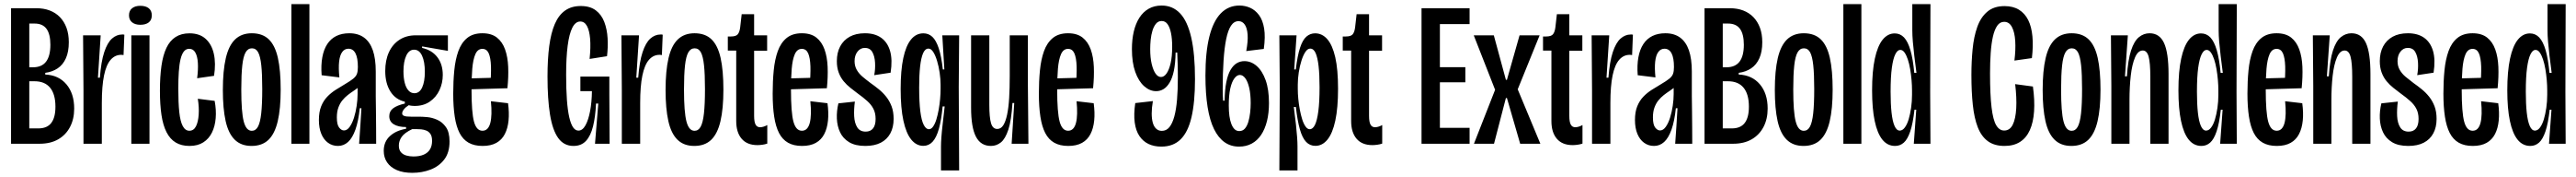

<svg xmlns="http://www.w3.org/2000/svg" viewBox="-20 -700 12579 862"><path d="M34 0V-660H157.3Q193.7 -660 222.7 -649Q251.7 -638 272.5 -616.7Q293.3 -595.3 304.7 -564.7Q316 -534 316 -494.3Q316 -448 301.8 -416.3Q287.7 -384.7 261.8 -367.3Q236 -350 201 -345.3V-337Q266 -334.3 304.2 -289.5Q342.3 -244.7 342.3 -171.3Q342.3 -120.3 322 -81.7Q301.7 -43 264.2 -21.5Q226.7 0 174 0ZM123 -74.7H167.3Q210 -74.7 230.3 -101.2Q250.7 -127.7 250.7 -180.3Q250.7 -241.3 224.7 -272.8Q198.7 -304.3 148.3 -304.3H123ZM123 -372.3H140.7Q184 -372.3 205 -399.8Q226 -427.3 226 -482Q226 -533.7 207.2 -559.5Q188.3 -585.3 149 -585.3H123Z M387.7 0V-259L385.7 -528H471.7L458.3 -321.7H467.7Q473.7 -400 489 -446Q504.3 -492 526.8 -512Q549.3 -532 576.7 -532Q579.3 -532 582 -532Q584.7 -532 587.3 -531L583.3 -431.7Q580.7 -432.3 577.8 -432.7Q575 -433 571.7 -433Q541.3 -433 520 -408.5Q498.7 -384 488 -332.3Q477.3 -280.7 477.3 -198V0Z M621.3 0V-528H710V0ZM665 -579.3Q640 -579.3 625 -591.3Q610 -603.3 610 -625.3Q610 -648 625 -659.8Q640 -671.7 665 -671.7Q691.7 -671.7 706.5 -659.8Q721.3 -648 721.3 -625.3Q721.3 -602.7 706.5 -591Q691.7 -579.3 665 -579.3Z M905.3 10.7Q865.7 10.7 838 -6Q810.3 -22.7 793.2 -56.3Q776 -90 768.5 -140.3Q761 -190.7 761 -258Q761 -327.3 768.5 -379.5Q776 -431.7 792.7 -466.7Q809.3 -501.7 837.3 -519.7Q865.3 -537.7 905.3 -537.7Q954.7 -537.7 984.3 -510.8Q1014 -484 1024.3 -437.7Q1034.7 -391.3 1025.3 -330.7L942.7 -319Q948.3 -361.3 946.3 -393.5Q944.3 -425.7 934 -444Q923.7 -462.3 904 -462.3Q888.3 -462.3 878 -449.5Q867.7 -436.7 861.7 -411.8Q855.7 -387 853.2 -350.8Q850.7 -314.7 850.7 -268.7Q850.7 -200 855.5 -154.3Q860.3 -108.7 872.5 -86Q884.7 -63.3 904.7 -63.3Q926 -63.3 937 -84.8Q948 -106.3 950.3 -142Q952.7 -177.7 946 -219L1028.3 -208.7Q1036.7 -164 1033.3 -124.3Q1030 -84.7 1015 -54.3Q1000 -24 972.8 -6.7Q945.7 10.7 905.3 10.7Z M1208.3 10.7Q1157.3 10.7 1126.3 -19.7Q1095.3 -50 1081.8 -110.7Q1068.3 -171.3 1068.3 -261.3Q1068.3 -355.3 1082.7 -416.8Q1097 -478.3 1128.3 -508.2Q1159.7 -538 1209.7 -538Q1261.7 -538 1292.5 -508.5Q1323.3 -479 1337 -418.3Q1350.7 -357.7 1350.7 -263.3Q1350.7 -170.3 1336.3 -109.5Q1322 -48.7 1291 -19Q1260 10.7 1208.3 10.7ZM1209.7 -63Q1228.7 -63 1239.7 -83Q1250.7 -103 1255.7 -147.7Q1260.7 -192.3 1260.7 -266.7Q1260.7 -339 1256 -382.3Q1251.3 -425.7 1240.7 -445.2Q1230 -464.7 1210.3 -464.7Q1190.7 -464.7 1179.3 -444.8Q1168 -425 1163.2 -381.2Q1158.3 -337.3 1158.3 -264Q1158.3 -154.3 1170.2 -108.7Q1182 -63 1209.7 -63Z M1403 0V-680H1491V0Z M1630.3 10.7Q1603 10.7 1581.8 -4.7Q1560.7 -20 1549 -48.3Q1537.3 -76.7 1537.3 -115.7Q1537.3 -154.7 1548.3 -182Q1559.3 -209.3 1577.7 -228.5Q1596 -247.7 1618.2 -261.8Q1640.3 -276 1662.3 -288.7Q1691.3 -305.7 1705.2 -317Q1719 -328.3 1723.3 -340.8Q1727.7 -353.3 1727.7 -373.3Q1727.7 -418 1716 -440.3Q1704.3 -462.7 1681.3 -462.7Q1662.7 -462.7 1651 -446.5Q1639.3 -430.3 1636 -399.5Q1632.7 -368.7 1637.3 -323L1550.7 -333.7Q1547 -382.7 1554 -421Q1561 -459.3 1578.2 -485.3Q1595.3 -511.3 1622.3 -524.7Q1649.3 -538 1686 -538Q1728.7 -538 1757.5 -517.2Q1786.3 -496.3 1800.7 -455.2Q1815 -414 1815 -351V-231.3Q1815.7 -193.3 1816 -154.7Q1816.3 -116 1816.7 -77.3Q1817 -38.7 1817 0H1733.7Q1737 -43.3 1739.7 -86.5Q1742.3 -129.7 1745 -173H1737Q1730.3 -109.7 1715.7 -68.7Q1701 -27.7 1679.7 -8.5Q1658.3 10.7 1630.3 10.7ZM1659.7 -64.7Q1675 -64.7 1687.5 -82Q1700 -99.3 1708.7 -126.7Q1717.3 -154 1721.8 -184.7Q1726.3 -215.3 1726.3 -242.3V-284L1755.3 -302Q1747.3 -288.7 1734.7 -278.2Q1722 -267.7 1707.2 -257.8Q1692.3 -248 1677.8 -236.7Q1663.3 -225.3 1651.7 -211Q1640 -196.7 1632.5 -176.3Q1625 -156 1625 -128.3Q1625 -92.7 1636.2 -78.7Q1647.3 -64.7 1659.7 -64.7Z M1993.3 141.7Q1948.7 141.7 1917.7 128.2Q1886.7 114.7 1870.3 90.7Q1854 66.7 1854 34.7Q1854 -10 1884.2 -37.3Q1914.3 -64.7 1963 -72.7V-81.3Q1925 -81.3 1903 -94.7Q1881 -108 1881 -134.3Q1881 -158.7 1900.2 -172.8Q1919.3 -187 1957 -195.7V-204.7Q1911 -215.3 1886.2 -255Q1861.3 -294.7 1861.3 -354Q1861.3 -406.7 1879.2 -445.5Q1897 -484.3 1930.7 -506.2Q1964.3 -528 2010 -528H2167.3V-452.3L2041.3 -474V-466.7Q2089.7 -455.7 2116 -421.2Q2142.3 -386.7 2142.3 -335Q2142.3 -295.3 2126 -260.8Q2109.7 -226.3 2079 -205.2Q2048.3 -184 2004.7 -184Q1999.3 -184 1991 -184.8Q1982.7 -185.7 1976 -187.7Q1960.7 -178 1952.3 -167.3Q1944 -156.7 1944 -147.7Q1944 -140.7 1950 -137.2Q1956 -133.7 1966.2 -132.7Q1976.3 -131.7 1988.3 -131.7H2028.7Q2042 -131.7 2065.8 -129.7Q2089.7 -127.7 2115 -116.7Q2140.3 -105.7 2157.8 -80.8Q2175.3 -56 2175.3 -11Q2175.3 43.3 2149.5 76.8Q2123.7 110.3 2082.3 126Q2041 141.7 1993.3 141.7ZM1998.7 62Q2029.7 62 2050 52.8Q2070.3 43.7 2080.2 26.8Q2090 10 2090 -13.7Q2090 -35.7 2082.2 -47.3Q2074.3 -59 2062.2 -64Q2050 -69 2036.7 -70.2Q2023.3 -71.3 2012 -71.3H1993.3Q1956 -53.7 1941.8 -33.7Q1927.7 -13.7 1927.7 8.7Q1927.7 29.7 1938 41.3Q1948.3 53 1964.7 57.5Q1981 62 1998.7 62ZM2003.7 -246Q2028.7 -246 2041.7 -274.3Q2054.7 -302.7 2054.7 -350.3Q2054.7 -399 2041.2 -428.5Q2027.7 -458 2002.3 -458Q1977.3 -458 1963.8 -428.8Q1950.3 -399.7 1950.3 -352.7Q1950.3 -320 1956.7 -295.8Q1963 -271.7 1975.2 -258.8Q1987.3 -246 2003.7 -246Z M2336.7 10.7Q2296 10.7 2268.3 -5Q2240.7 -20.7 2224.3 -52.3Q2208 -84 2200.7 -132Q2193.3 -180 2193.3 -244.3Q2193.3 -304.3 2198.5 -357.3Q2203.7 -410.3 2218.3 -451Q2233 -491.7 2261.3 -514.8Q2289.7 -538 2335.7 -538Q2380 -538 2406.7 -517Q2433.3 -496 2446.5 -459.3Q2459.7 -422.7 2461.7 -374.2Q2463.7 -325.7 2458 -270.3L2253.3 -264.3V-317.7L2393.3 -321.3L2373.3 -276Q2379 -335.3 2377.7 -376.8Q2376.3 -418.3 2366.7 -440.2Q2357 -462 2335.7 -462Q2312.7 -462 2301.3 -435.8Q2290 -409.7 2286.3 -364.8Q2282.7 -320 2282.7 -263.3Q2282.7 -152 2294.7 -107.7Q2306.7 -63.3 2336 -63.3Q2350.7 -63.3 2360.2 -73.2Q2369.7 -83 2374.5 -101.5Q2379.3 -120 2380 -146.8Q2380.7 -173.7 2377.3 -207L2461 -197.3Q2467.3 -151.7 2463.5 -113.3Q2459.7 -75 2445.3 -47.2Q2431 -19.3 2404.2 -4.3Q2377.3 10.7 2336.7 10.7Z M2780.7 10.7Q2733.7 10.7 2706 -27.8Q2678.3 -66.3 2666 -141.8Q2653.7 -217.3 2653.7 -327.3Q2653.7 -411.3 2662.2 -475.7Q2670.7 -540 2689.5 -583.3Q2708.3 -626.7 2739.7 -648.7Q2771 -670.7 2816 -670.7Q2861.7 -670.7 2889.7 -649.5Q2917.7 -628.3 2931.2 -592.7Q2944.7 -557 2947.2 -513.7Q2949.7 -470.3 2944.3 -426.3L2859.3 -413Q2865.3 -471 2861.8 -511.5Q2858.3 -552 2846.3 -573.7Q2834.3 -595.3 2813.7 -595.3Q2790.3 -595.3 2775 -565.2Q2759.7 -535 2752.2 -477.5Q2744.7 -420 2744.7 -335.7Q2744.7 -265 2748.5 -213.5Q2752.3 -162 2760 -128.8Q2767.7 -95.7 2778.7 -79.8Q2789.7 -64 2804.7 -64Q2824.7 -64 2839 -89.5Q2853.3 -115 2861.7 -158.7Q2870 -202.3 2870.7 -256H2814.3V-327H2955.7V-239L2957 0H2885.7L2901.7 -195.7H2890.7Q2887.7 -131.7 2876.2 -85.2Q2864.7 -38.7 2841.8 -14Q2819 10.7 2780.7 10.7Z M3016.7 0V-259L3014.7 -528H3100.7L3087.3 -321.7H3096.7Q3102.7 -400 3118 -446Q3133.3 -492 3155.8 -512Q3178.3 -532 3205.7 -532Q3208.3 -532 3211 -532Q3213.7 -532 3216.3 -531L3212.3 -431.7Q3209.7 -432.3 3206.8 -432.7Q3204 -433 3200.7 -433Q3170.3 -433 3149 -408.5Q3127.7 -384 3117 -332.3Q3106.3 -280.7 3106.3 -198V0Z M3370.3 10.7Q3319.3 10.7 3288.3 -19.7Q3257.3 -50 3243.8 -110.7Q3230.3 -171.3 3230.3 -261.3Q3230.3 -355.3 3244.7 -416.8Q3259 -478.3 3290.3 -508.2Q3321.7 -538 3371.7 -538Q3423.7 -538 3454.5 -508.5Q3485.3 -479 3499 -418.3Q3512.7 -357.7 3512.7 -263.3Q3512.7 -170.3 3498.3 -109.5Q3484 -48.7 3453 -19Q3422 10.7 3370.3 10.7ZM3371.7 -63Q3390.7 -63 3401.7 -83Q3412.7 -103 3417.7 -147.7Q3422.7 -192.3 3422.7 -266.7Q3422.7 -339 3418 -382.3Q3413.3 -425.7 3402.7 -445.2Q3392 -464.7 3372.3 -464.7Q3352.7 -464.7 3341.3 -444.8Q3330 -425 3325.2 -381.2Q3320.3 -337.3 3320.3 -264Q3320.3 -154.3 3332.2 -108.7Q3344 -63 3371.7 -63Z M3679 6.7Q3628.3 6.7 3601.8 -24.3Q3575.3 -55.3 3575.3 -110.3V-453.7H3534.3V-522.3H3548.7Q3574.7 -522.3 3583.3 -533.5Q3592 -544.7 3594.7 -567.3L3602 -631H3662.7V-528H3726.3V-452.7H3662.7V-136.3Q3662.7 -106.3 3669.8 -93.3Q3677 -80.3 3692 -80.3Q3698 -80.3 3707.2 -82.7Q3716.3 -85 3727 -91V-0.7Q3715.3 3.3 3702.3 5Q3689.3 6.7 3679 6.7Z M3896.7 10.7Q3856 10.7 3828.3 -5Q3800.7 -20.7 3784.3 -52.3Q3768 -84 3760.7 -132Q3753.3 -180 3753.3 -244.3Q3753.3 -304.3 3758.5 -357.3Q3763.7 -410.3 3778.3 -451Q3793 -491.7 3821.3 -514.8Q3849.7 -538 3895.7 -538Q3940 -538 3966.7 -517Q3993.3 -496 4006.5 -459.3Q4019.7 -422.7 4021.7 -374.2Q4023.7 -325.7 4018 -270.3L3813.3 -264.3V-317.7L3953.3 -321.3L3933.3 -276Q3939 -335.3 3937.7 -376.8Q3936.3 -418.3 3926.7 -440.2Q3917 -462 3895.7 -462Q3872.7 -462 3861.3 -435.8Q3850 -409.7 3846.3 -364.8Q3842.7 -320 3842.7 -263.3Q3842.7 -152 3854.7 -107.7Q3866.7 -63.3 3896 -63.3Q3910.7 -63.3 3920.2 -73.2Q3929.7 -83 3934.5 -101.5Q3939.3 -120 3940 -146.8Q3940.7 -173.7 3937.3 -207L4021 -197.3Q4027.3 -151.7 4023.5 -113.3Q4019.7 -75 4005.3 -47.2Q3991 -19.3 3964.2 -4.3Q3937.3 10.7 3896.7 10.7Z M4205.7 10.7Q4157 10.7 4126.8 -7.5Q4096.7 -25.7 4082.5 -55.8Q4068.3 -86 4066.8 -122.7Q4065.3 -159.3 4074.3 -196.7L4154.7 -205.3Q4149.7 -168 4151.3 -134.5Q4153 -101 4166.2 -80Q4179.3 -59 4207.7 -59Q4231 -59 4243.5 -74.7Q4256 -90.3 4256 -121Q4256 -149.3 4245.3 -170Q4234.7 -190.7 4214.8 -208.3Q4195 -226 4168.3 -245Q4151 -258 4133 -272.2Q4115 -286.3 4099.8 -304.5Q4084.7 -322.7 4075.7 -346.8Q4066.7 -371 4066.7 -402.3Q4066.7 -443.3 4082.8 -473.8Q4099 -504.3 4129.5 -521.2Q4160 -538 4204 -538Q4252 -538 4283.2 -516Q4314.3 -494 4326.7 -451.5Q4339 -409 4329.3 -346L4249.3 -334Q4255 -363.7 4253.3 -394.5Q4251.7 -425.3 4240.3 -446Q4229 -466.7 4203.3 -466.7Q4181.7 -466.7 4167.5 -448.5Q4153.3 -430.3 4153.3 -402.3Q4153.3 -378.3 4164 -359.7Q4174.7 -341 4192.7 -326Q4210.7 -311 4231.7 -295.3Q4251.3 -281.7 4271.5 -265.3Q4291.7 -249 4308 -228.5Q4324.3 -208 4334.2 -181.8Q4344 -155.7 4344 -121Q4344 -80 4327.8 -50.3Q4311.7 -20.7 4281.2 -5Q4250.7 10.7 4205.7 10.7Z M4575.3 130V13Q4575.3 -5.3 4577.2 -31.2Q4579 -57 4583.3 -93.8Q4587.7 -130.7 4593.3 -181.7H4583.3Q4577 -115 4565 -72.5Q4553 -30 4534.3 -9.8Q4515.7 10.3 4489 10.3Q4455 10.3 4430 -20.3Q4405 -51 4391.7 -112.5Q4378.3 -174 4378.3 -267Q4378.3 -357.3 4391.2 -417.2Q4404 -477 4428.7 -507.3Q4453.3 -537.7 4489.3 -537.7Q4514.7 -537.7 4533 -520.7Q4551.3 -503.7 4564.2 -465.3Q4577 -427 4584.3 -361.7H4591.7L4581.7 -528H4664L4662 -276L4664 130ZM4516.3 -70.7Q4527.7 -70.7 4536.8 -83.7Q4546 -96.7 4552.7 -118.2Q4559.3 -139.7 4564 -165.7Q4568.7 -191.7 4571 -218Q4573.3 -244.3 4573.3 -266.3V-288.3Q4573.3 -315 4568.8 -345.7Q4564.3 -376.3 4556.3 -403Q4548.3 -429.7 4537.7 -446.5Q4527 -463.3 4514 -463.3Q4497.7 -463.3 4487.8 -440.7Q4478 -418 4473.3 -376Q4468.7 -334 4468.7 -274.7Q4468.7 -203.3 4474.3 -158.2Q4480 -113 4491 -91.8Q4502 -70.7 4516.3 -70.7Z M4819.3 10.7Q4769.3 10.7 4745.8 -34.7Q4722.3 -80 4722.3 -176V-528H4811.3V-190Q4811.3 -127.7 4819.7 -99.8Q4828 -72 4850 -72Q4868 -72 4879.5 -90Q4891 -108 4898.2 -141.7Q4905.3 -175.3 4908.2 -222.8Q4911 -270.3 4911 -330V-528H4999.7V-281L5002.3 0H4920.3L4933 -198.3H4924.3Q4919 -113.3 4904.2 -68.5Q4889.3 -23.7 4867.8 -6.5Q4846.3 10.7 4819.3 10.7Z M5196.7 10.7Q5156 10.7 5128.3 -5Q5100.7 -20.7 5084.3 -52.3Q5068 -84 5060.7 -132Q5053.3 -180 5053.3 -244.3Q5053.3 -304.3 5058.5 -357.3Q5063.7 -410.3 5078.3 -451Q5093 -491.7 5121.3 -514.8Q5149.7 -538 5195.7 -538Q5240 -538 5266.7 -517Q5293.3 -496 5306.5 -459.3Q5319.7 -422.7 5321.7 -374.2Q5323.7 -325.7 5318 -270.3L5113.3 -264.3V-317.7L5253.3 -321.3L5233.3 -276Q5239 -335.3 5237.7 -376.8Q5236.3 -418.3 5226.7 -440.2Q5217 -462 5195.7 -462Q5172.7 -462 5161.3 -435.8Q5150 -409.7 5146.3 -364.8Q5142.7 -320 5142.7 -263.3Q5142.7 -152 5154.7 -107.7Q5166.7 -63.3 5196 -63.3Q5210.7 -63.3 5220.2 -73.2Q5229.7 -83 5234.5 -101.5Q5239.3 -120 5240 -146.8Q5240.7 -173.7 5237.3 -207L5321 -197.3Q5327.3 -151.7 5323.5 -113.3Q5319.7 -75 5305.3 -47.2Q5291 -19.3 5264.2 -4.3Q5237.3 10.7 5196.7 10.7Z M5651.3 14Q5616 14 5588.8 1.2Q5561.7 -11.7 5544.2 -37.7Q5526.7 -63.7 5521.3 -103.8Q5516 -144 5524 -198L5610 -207.7Q5604.3 -174.3 5604.3 -147.7Q5604.3 -121 5609.7 -102.2Q5615 -83.3 5626.3 -73Q5637.7 -62.7 5653.7 -62.7Q5676 -62.7 5690.7 -80.7Q5705.3 -98.7 5714.7 -132.7Q5724 -166.7 5728 -214.7Q5732 -262.7 5732 -321.7Q5732 -337.3 5731.8 -353.3Q5731.7 -369.3 5731 -390.7Q5730.3 -412 5729 -444H5721Q5720 -391.7 5712.7 -356Q5705.3 -320.3 5692 -298.2Q5678.7 -276 5662 -266Q5645.3 -256 5626 -256Q5595 -256 5567.7 -280Q5540.3 -304 5524 -349.7Q5507.7 -395.3 5507.7 -461Q5507.7 -507.7 5516.8 -546.5Q5526 -585.3 5544.2 -613.7Q5562.3 -642 5589.7 -657.5Q5617 -673 5653 -673Q5706.7 -673 5742.8 -635Q5779 -597 5797.3 -517.5Q5815.7 -438 5815.7 -314Q5815.7 -202.7 5798.8 -130Q5782 -57.3 5745.8 -21.7Q5709.7 14 5651.3 14ZM5649.7 -325Q5664.7 -325 5676.8 -342.2Q5689 -359.3 5696.7 -392Q5704.3 -424.7 5704.3 -472Q5704.3 -511.3 5698.5 -539.2Q5692.7 -567 5681.7 -582.3Q5670.7 -597.7 5653 -597.7Q5636 -597.7 5625.2 -584.5Q5614.3 -571.3 5608 -550.7Q5601.7 -530 5599.3 -506.3Q5597 -482.7 5597 -461.3Q5597 -418.7 5604.3 -388.2Q5611.7 -357.7 5623.3 -341.3Q5635 -325 5649.7 -325Z M6030.7 14Q5951 14 5908.8 -71Q5866.7 -156 5866.7 -332Q5866.7 -445.7 5885.7 -521.3Q5904.7 -597 5941.8 -635Q5979 -673 6032.7 -673Q6060 -673 6084.8 -662.2Q6109.7 -651.3 6128.2 -626.7Q6146.7 -602 6153.3 -561.5Q6160 -521 6151.7 -461.7L6066 -451.3Q6075 -499.3 6072.7 -531.5Q6070.3 -563.7 6058.7 -580.3Q6047 -597 6028.3 -597Q6006.3 -597 5991.5 -574.7Q5976.7 -552.3 5968 -509.5Q5959.3 -466.7 5955.2 -405.3Q5951 -344 5951 -265.7Q5951 -254.3 5951.5 -237.2Q5952 -220 5953 -209.7H5960.3Q5961.3 -263.3 5968.7 -300.2Q5976 -337 5989.3 -359.7Q6002.7 -382.3 6019.8 -392.3Q6037 -402.3 6057 -402.3Q6089.7 -402.3 6117 -378.7Q6144.3 -355 6160.7 -309.5Q6177 -264 6177 -198.3Q6177 -149.3 6167.2 -110.2Q6157.3 -71 6138.7 -43.2Q6120 -15.3 6092.8 -0.7Q6065.7 14 6030.7 14ZM6032 -61.7Q6049 -61.7 6059.7 -74.2Q6070.3 -86.7 6076.3 -107Q6082.3 -127.3 6085 -151.3Q6087.7 -175.3 6087.7 -197.3Q6087.7 -241.7 6080.5 -272.3Q6073.3 -303 6061.3 -319Q6049.3 -335 6034.7 -335Q6020.3 -335 6007.7 -317.8Q5995 -300.7 5987.8 -268Q5980.7 -235.3 5980.7 -187Q5980.7 -158 5983.8 -135Q5987 -112 5993.5 -95.7Q6000 -79.3 6009.3 -70.5Q6018.7 -61.7 6032 -61.7Z M6227.7 130 6229.7 -272.3 6227.7 -528H6311.7L6300.3 -361.7H6308Q6316 -429 6328.7 -467.3Q6341.3 -505.7 6359.8 -521.7Q6378.3 -537.7 6402.3 -537.7Q6437 -537.7 6462 -509Q6487 -480.3 6500.7 -421.2Q6514.3 -362 6514.3 -268Q6514.3 -174.7 6501 -112.8Q6487.7 -51 6462.7 -20.3Q6437.7 10.3 6403.7 10.3Q6377 10.3 6358.5 -8.8Q6340 -28 6328 -69.8Q6316 -111.7 6308.3 -179H6298.3Q6305 -129.3 6308.8 -93Q6312.7 -56.7 6314.5 -30.8Q6316.3 -5 6316.3 13V130ZM6376 -70.7Q6391 -70.7 6401.5 -91.8Q6412 -113 6418 -158.2Q6424 -203.3 6424 -275Q6424 -337 6419.2 -378.7Q6414.3 -420.3 6404.7 -441.8Q6395 -463.3 6378.3 -463.3Q6365.7 -463.3 6354.8 -447.2Q6344 -431 6335.7 -404.8Q6327.3 -378.7 6322.5 -347.8Q6317.7 -317 6317.7 -288V-266Q6317.7 -244 6320.2 -217.8Q6322.7 -191.7 6327.7 -165.5Q6332.7 -139.3 6339.5 -118Q6346.3 -96.7 6355.7 -83.7Q6365 -70.7 6376 -70.7Z M6682 6.7Q6631.3 6.7 6604.8 -24.3Q6578.3 -55.3 6578.3 -110.3V-453.7H6537.3V-522.3H6551.7Q6577.7 -522.3 6586.3 -533.5Q6595 -544.7 6597.7 -567.3L6605 -631H6665.7V-528H6729.3V-452.7H6665.7V-136.3Q6665.7 -106.3 6672.8 -93.3Q6680 -80.3 6695 -80.3Q6701 -80.3 6710.2 -82.7Q6719.3 -85 6730 -91V-0.7Q6718.3 3.3 6705.3 5Q6692.3 6.7 6682 6.7Z M6922 0V-660H7011.7V0ZM6967.3 0V-77.3H7156.7V0ZM6967.3 -299.3V-373H7136V-299.3ZM6967.3 -582.7V-660H7156.7V-582.7Z M7178 0 7281.3 -262.7 7177 -528H7275L7334 -311.3H7339L7400.7 -528H7498.7L7391.7 -265L7502.3 0H7403.7L7339 -222.7H7334L7276 0Z M7660 6.7Q7609.3 6.7 7582.8 -24.3Q7556.3 -55.3 7556.3 -110.3V-453.7H7515.3V-522.3H7529.7Q7555.7 -522.3 7564.3 -533.5Q7573 -544.7 7575.7 -567.3L7583 -631H7643.7V-528H7707.3V-452.7H7643.7V-136.3Q7643.7 -106.3 7650.8 -93.3Q7658 -80.3 7673 -80.3Q7679 -80.3 7688.2 -82.7Q7697.3 -85 7708 -91V-0.7Q7696.3 3.3 7683.3 5Q7670.3 6.7 7660 6.7Z M7754.7 0V-259L7752.7 -528H7838.7L7825.3 -321.7H7834.7Q7840.7 -400 7856 -446Q7871.3 -492 7893.8 -512Q7916.3 -532 7943.7 -532Q7946.3 -532 7949 -532Q7951.7 -532 7954.3 -531L7950.3 -431.7Q7947.7 -432.3 7944.8 -432.7Q7942 -433 7938.7 -433Q7908.3 -433 7887 -408.5Q7865.7 -384 7855 -332.3Q7844.3 -280.7 7844.3 -198V0Z M8057.3 10.7Q8030 10.7 8008.8 -4.7Q7987.7 -20 7976 -48.3Q7964.3 -76.7 7964.3 -115.7Q7964.3 -154.7 7975.3 -182Q7986.3 -209.3 8004.7 -228.5Q8023 -247.7 8045.2 -261.8Q8067.3 -276 8089.3 -288.7Q8118.3 -305.7 8132.2 -317Q8146 -328.3 8150.3 -340.8Q8154.7 -353.3 8154.7 -373.3Q8154.7 -418 8143 -440.3Q8131.3 -462.7 8108.3 -462.7Q8089.7 -462.7 8078 -446.5Q8066.3 -430.3 8063 -399.5Q8059.7 -368.7 8064.3 -323L7977.7 -333.7Q7974 -382.7 7981 -421Q7988 -459.3 8005.2 -485.3Q8022.3 -511.3 8049.3 -524.7Q8076.3 -538 8113 -538Q8155.7 -538 8184.5 -517.2Q8213.3 -496.3 8227.7 -455.2Q8242 -414 8242 -351V-231.3Q8242.7 -193.3 8243 -154.7Q8243.3 -116 8243.7 -77.3Q8244 -38.7 8244 0H8160.7Q8164 -43.3 8166.7 -86.5Q8169.3 -129.7 8172 -173H8164Q8157.3 -109.7 8142.7 -68.7Q8128 -27.7 8106.7 -8.5Q8085.3 10.7 8057.3 10.7ZM8086.7 -64.7Q8102 -64.7 8114.5 -82Q8127 -99.3 8135.7 -126.7Q8144.3 -154 8148.8 -184.7Q8153.3 -215.3 8153.3 -242.3V-284L8182.3 -302Q8174.3 -288.7 8161.7 -278.2Q8149 -267.7 8134.2 -257.8Q8119.3 -248 8104.8 -236.7Q8090.3 -225.3 8078.7 -211Q8067 -196.7 8059.5 -176.3Q8052 -156 8052 -128.3Q8052 -92.7 8063.2 -78.7Q8074.3 -64.7 8086.7 -64.7Z M8304 0V-660H8427.3Q8463.7 -660 8492.7 -649Q8521.7 -638 8542.5 -616.7Q8563.3 -595.3 8574.7 -564.7Q8586 -534 8586 -494.3Q8586 -448 8571.8 -416.3Q8557.7 -384.7 8531.8 -367.3Q8506 -350 8471 -345.3V-337Q8536 -334.3 8574.2 -289.5Q8612.3 -244.7 8612.3 -171.3Q8612.3 -120.3 8592 -81.7Q8571.7 -43 8534.2 -21.5Q8496.7 0 8444 0ZM8393 -74.7H8437.3Q8480 -74.7 8500.3 -101.2Q8520.7 -127.7 8520.7 -180.3Q8520.7 -241.3 8494.7 -272.8Q8468.7 -304.3 8418.3 -304.3H8393ZM8393 -372.3H8410.7Q8454 -372.3 8475 -399.8Q8496 -427.3 8496 -482Q8496 -533.7 8477.2 -559.5Q8458.3 -585.3 8419 -585.3H8393Z M8787.3 10.7Q8736.3 10.7 8705.3 -19.7Q8674.3 -50 8660.8 -110.7Q8647.3 -171.3 8647.3 -261.3Q8647.3 -355.3 8661.7 -416.8Q8676 -478.3 8707.3 -508.2Q8738.7 -538 8788.7 -538Q8840.7 -538 8871.5 -508.5Q8902.3 -479 8916 -418.3Q8929.7 -357.7 8929.7 -263.3Q8929.7 -170.3 8915.3 -109.5Q8901 -48.7 8870 -19Q8839 10.7 8787.3 10.7ZM8788.7 -63Q8807.7 -63 8818.7 -83Q8829.7 -103 8834.7 -147.7Q8839.7 -192.3 8839.7 -266.7Q8839.7 -339 8835 -382.3Q8830.3 -425.7 8819.7 -445.2Q8809 -464.7 8789.3 -464.7Q8769.7 -464.7 8758.3 -444.8Q8747 -425 8742.2 -381.2Q8737.3 -337.3 8737.3 -264Q8737.3 -154.3 8749.2 -108.7Q8761 -63 8788.7 -63Z M8982 0V-680H9070V0Z M9234.7 10.7Q9197.3 10.7 9172.5 -20Q9147.7 -50.7 9135 -111Q9122.3 -171.3 9122.3 -259.7Q9122.3 -352.7 9135.7 -414.3Q9149 -476 9173.8 -506.7Q9198.7 -537.3 9232.7 -537.3Q9259.3 -537.3 9278.2 -517.7Q9297 -498 9309.5 -455.5Q9322 -413 9328.3 -345H9339Q9333 -389.7 9328.5 -427.7Q9324 -465.7 9321.3 -496.8Q9318.7 -528 9318.7 -551.3V-680H9407.3L9406 -251.3L9407.3 0H9326L9338 -165.7H9329.3Q9321.7 -98.3 9308.5 -59.7Q9295.3 -21 9277 -5.2Q9258.7 10.7 9234.7 10.7ZM9257.3 -64Q9270.7 -64 9281.8 -78.7Q9293 -93.3 9300.7 -118.5Q9308.3 -143.7 9312.8 -174.7Q9317.3 -205.7 9317.3 -238.3V-259.3Q9317.3 -283.3 9315 -310.3Q9312.7 -337.3 9308.2 -363.7Q9303.7 -390 9296.7 -410.8Q9289.7 -431.7 9280.7 -444.3Q9271.7 -457 9259.7 -457Q9246.3 -457 9235.7 -435.8Q9225 -414.7 9218.8 -369.8Q9212.7 -325 9212.7 -253.3Q9212.7 -194.3 9217.3 -151.7Q9222 -109 9232 -86.5Q9242 -64 9257.3 -64Z M9769 10.7Q9719 10.7 9687.3 -12.7Q9655.7 -36 9638.3 -80.5Q9621 -125 9614.2 -189Q9607.3 -253 9607.3 -335.3Q9607.3 -400.7 9613.2 -460.7Q9619 -520.7 9635.7 -568Q9652.3 -615.3 9684.7 -642.8Q9717 -670.3 9769 -670.3Q9810.7 -670.3 9839.5 -652.7Q9868.3 -635 9884.7 -602.3Q9901 -569.7 9905.3 -522.7Q9909.7 -475.7 9902.7 -417L9817.3 -405Q9824 -457 9821.3 -500Q9818.7 -543 9805.3 -568.3Q9792 -593.7 9767.3 -593.7Q9746.3 -593.7 9733.2 -574.5Q9720 -555.3 9712.3 -521.5Q9704.7 -487.7 9701.5 -441.8Q9698.3 -396 9698.3 -342.7Q9698.3 -238 9705.7 -177Q9713 -116 9728.3 -90.2Q9743.7 -64.3 9767.3 -64.3Q9795 -64.3 9809.2 -92.8Q9823.3 -121.3 9826.2 -172.5Q9829 -223.7 9821 -290.3L9907.7 -278.7Q9917 -211.3 9913.3 -157.8Q9909.7 -104.3 9892.8 -66.7Q9876 -29 9845.2 -9.2Q9814.3 10.7 9769 10.7Z M10095.3 10.7Q10044.3 10.7 10013.3 -19.7Q9982.3 -50 9968.8 -110.7Q9955.3 -171.3 9955.3 -261.3Q9955.3 -355.3 9969.7 -416.8Q9984 -478.3 10015.3 -508.2Q10046.7 -538 10096.7 -538Q10148.7 -538 10179.5 -508.5Q10210.3 -479 10224 -418.3Q10237.7 -357.7 10237.7 -263.3Q10237.7 -170.3 10223.3 -109.5Q10209 -48.7 10178 -19Q10147 10.7 10095.3 10.7ZM10096.7 -63Q10115.7 -63 10126.7 -83Q10137.7 -103 10142.7 -147.7Q10147.7 -192.3 10147.7 -266.7Q10147.7 -339 10143 -382.3Q10138.3 -425.7 10127.7 -445.2Q10117 -464.7 10097.3 -464.7Q10077.7 -464.7 10066.3 -444.8Q10055 -425 10050.2 -381.2Q10045.3 -337.3 10045.3 -264Q10045.3 -154.3 10057.2 -108.7Q10069 -63 10096.7 -63Z M10290.7 0V-281L10288.7 -528H10371.3L10357.3 -328.3H10366.7Q10372 -408.7 10387 -454.3Q10402 -500 10425.3 -519Q10448.7 -538 10477.3 -538Q10526 -538 10548 -490.5Q10570 -443 10570 -339.3V0H10481V-326Q10481 -394 10472.8 -424Q10464.7 -454 10444 -454Q10420.7 -454 10406.2 -420Q10391.7 -386 10385.5 -331.3Q10379.3 -276.7 10379.3 -213.3V0Z M10730.7 10.7Q10693.3 10.7 10668.5 -20Q10643.7 -50.7 10631 -111Q10618.3 -171.3 10618.3 -259.7Q10618.3 -352.7 10631.7 -414.3Q10645 -476 10669.8 -506.7Q10694.7 -537.3 10728.7 -537.3Q10755.3 -537.3 10774.2 -517.7Q10793 -498 10805.5 -455.5Q10818 -413 10824.3 -345H10835Q10829 -389.7 10824.5 -427.7Q10820 -465.7 10817.3 -496.8Q10814.7 -528 10814.7 -551.3V-680H10903.3L10902 -251.3L10903.3 0H10822L10834 -165.7H10825.3Q10817.7 -98.3 10804.5 -59.7Q10791.3 -21 10773 -5.2Q10754.7 10.7 10730.7 10.7ZM10753.3 -64Q10766.7 -64 10777.8 -78.7Q10789 -93.3 10796.7 -118.5Q10804.3 -143.7 10808.8 -174.7Q10813.3 -205.7 10813.3 -238.3V-259.3Q10813.3 -283.3 10811 -310.3Q10808.7 -337.3 10804.2 -363.7Q10799.7 -390 10792.7 -410.8Q10785.7 -431.7 10776.7 -444.3Q10767.7 -457 10755.7 -457Q10742.3 -457 10731.7 -435.8Q10721 -414.7 10714.8 -369.8Q10708.7 -325 10708.7 -253.3Q10708.7 -194.3 10713.3 -151.7Q10718 -109 10728 -86.5Q10738 -64 10753.3 -64Z M11098.7 10.7Q11058 10.7 11030.3 -5Q11002.7 -20.7 10986.3 -52.3Q10970 -84 10962.7 -132Q10955.3 -180 10955.3 -244.3Q10955.3 -304.3 10960.5 -357.3Q10965.7 -410.3 10980.3 -451Q10995 -491.7 11023.3 -514.8Q11051.7 -538 11097.7 -538Q11142 -538 11168.7 -517Q11195.3 -496 11208.5 -459.3Q11221.7 -422.7 11223.7 -374.2Q11225.7 -325.7 11220 -270.3L11015.3 -264.3V-317.7L11155.3 -321.3L11135.3 -276Q11141 -335.3 11139.7 -376.8Q11138.3 -418.3 11128.7 -440.2Q11119 -462 11097.7 -462Q11074.7 -462 11063.3 -435.8Q11052 -409.7 11048.3 -364.8Q11044.7 -320 11044.7 -263.3Q11044.7 -152 11056.7 -107.7Q11068.7 -63.3 11098 -63.3Q11112.7 -63.3 11122.2 -73.2Q11131.7 -83 11136.5 -101.5Q11141.3 -120 11142 -146.8Q11142.7 -173.7 11139.3 -207L11223 -197.3Q11229.3 -151.7 11225.5 -113.3Q11221.7 -75 11207.3 -47.2Q11193 -19.3 11166.2 -4.3Q11139.3 10.7 11098.7 10.7Z M11276.7 0V-281L11274.7 -528H11357.3L11343.3 -328.3H11352.7Q11358 -408.7 11373 -454.3Q11388 -500 11411.3 -519Q11434.7 -538 11463.3 -538Q11512 -538 11534 -490.5Q11556 -443 11556 -339.3V0H11467V-326Q11467 -394 11458.8 -424Q11450.7 -454 11430 -454Q11406.7 -454 11392.2 -420Q11377.7 -386 11371.5 -331.3Q11365.3 -276.7 11365.3 -213.3V0Z M11740.7 10.7Q11692 10.7 11661.8 -7.5Q11631.7 -25.7 11617.5 -55.8Q11603.3 -86 11601.8 -122.7Q11600.3 -159.3 11609.3 -196.7L11689.7 -205.3Q11684.7 -168 11686.3 -134.5Q11688 -101 11701.2 -80Q11714.3 -59 11742.7 -59Q11766 -59 11778.5 -74.7Q11791 -90.3 11791 -121Q11791 -149.3 11780.3 -170Q11769.7 -190.7 11749.8 -208.3Q11730 -226 11703.3 -245Q11686 -258 11668 -272.2Q11650 -286.3 11634.8 -304.5Q11619.7 -322.7 11610.7 -346.8Q11601.7 -371 11601.7 -402.3Q11601.7 -443.3 11617.8 -473.8Q11634 -504.3 11664.5 -521.2Q11695 -538 11739 -538Q11787 -538 11818.2 -516Q11849.3 -494 11861.7 -451.5Q11874 -409 11864.3 -346L11784.3 -334Q11790 -363.7 11788.3 -394.5Q11786.7 -425.3 11775.3 -446Q11764 -466.7 11738.3 -466.7Q11716.7 -466.7 11702.5 -448.5Q11688.3 -430.3 11688.3 -402.3Q11688.3 -378.3 11699 -359.7Q11709.7 -341 11727.7 -326Q11745.7 -311 11766.7 -295.3Q11786.3 -281.7 11806.5 -265.3Q11826.7 -249 11843 -228.5Q11859.3 -208 11869.2 -181.8Q11879 -155.7 11879 -121Q11879 -80 11862.8 -50.3Q11846.7 -20.7 11816.2 -5Q11785.7 10.7 11740.7 10.7Z M12055.7 10.7Q12015 10.7 11987.3 -5Q11959.7 -20.7 11943.3 -52.3Q11927 -84 11919.7 -132Q11912.3 -180 11912.3 -244.3Q11912.3 -304.3 11917.5 -357.3Q11922.7 -410.3 11937.3 -451Q11952 -491.7 11980.3 -514.8Q12008.7 -538 12054.7 -538Q12099 -538 12125.7 -517Q12152.3 -496 12165.5 -459.3Q12178.7 -422.7 12180.7 -374.2Q12182.7 -325.7 12177 -270.3L11972.3 -264.3V-317.7L12112.3 -321.3L12092.3 -276Q12098 -335.3 12096.7 -376.8Q12095.3 -418.3 12085.7 -440.2Q12076 -462 12054.7 -462Q12031.7 -462 12020.3 -435.8Q12009 -409.7 12005.3 -364.8Q12001.7 -320 12001.7 -263.3Q12001.7 -152 12013.7 -107.7Q12025.7 -63.3 12055 -63.3Q12069.7 -63.3 12079.2 -73.2Q12088.7 -83 12093.5 -101.5Q12098.3 -120 12099 -146.8Q12099.7 -173.7 12096.3 -207L12180 -197.3Q12186.3 -151.7 12182.5 -113.3Q12178.7 -75 12164.3 -47.2Q12150 -19.3 12123.2 -4.3Q12096.3 10.7 12055.7 10.7Z M12336.7 10.7Q12299.3 10.7 12274.5 -20Q12249.7 -50.7 12237 -111Q12224.3 -171.3 12224.3 -259.7Q12224.3 -352.7 12237.7 -414.3Q12251 -476 12275.8 -506.7Q12300.7 -537.3 12334.7 -537.3Q12361.3 -537.3 12380.2 -517.7Q12399 -498 12411.5 -455.5Q12424 -413 12430.3 -345H12441Q12435 -389.7 12430.5 -427.7Q12426 -465.7 12423.3 -496.8Q12420.7 -528 12420.7 -551.3V-680H12509.3L12508 -251.3L12509.3 0H12428L12440 -165.7H12431.3Q12423.7 -98.3 12410.5 -59.7Q12397.3 -21 12379 -5.2Q12360.7 10.7 12336.7 10.7ZM12359.3 -64Q12372.7 -64 12383.8 -78.7Q12395 -93.3 12402.7 -118.5Q12410.3 -143.7 12414.8 -174.7Q12419.3 -205.7 12419.3 -238.3V-259.3Q12419.3 -283.3 12417 -310.3Q12414.7 -337.3 12410.2 -363.7Q12405.7 -390 12398.7 -410.8Q12391.7 -431.7 12382.7 -444.3Q12373.7 -457 12361.7 -457Q12348.3 -457 12337.7 -435.8Q12327 -414.7 12320.8 -369.8Q12314.7 -325 12314.7 -253.3Q12314.7 -194.3 12319.3 -151.7Q12324 -109 12334 -86.5Q12344 -64 12359.3 -64Z"/></svg>

Font: Bricolage Grotesque 96pt ExtraBold Condensed
Style: Regular
Weight: 800
Width: 3
Version: Version 1.001;gftools[0.9.33.dev8+g029e19f]